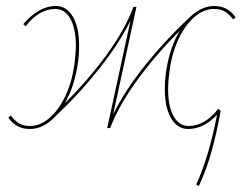

<svg xmlns="http://www.w3.org/2000/svg" viewBox="-20 -429 817 643"><path d="M769 -371 761 -364Q748 -381 733.5 -390Q719 -399 696 -399Q664 -399 633.5 -374Q603 -349 580 -302.5Q557 -256 548 -194Q543 -156 543 -130Q543 -72 561.5 -39.5Q580 -7 612 -7Q639 -7 664.5 -22Q690 -37 711 -65L719 -58Q706 15 689 76.5Q672 138 646 194L637 189Q679 99 707 -45Q662 3 610 3Q574 3 553 -33Q532 -69 532 -130Q532 -165 537 -194Q549 -271 582 -326Q501 -245 439.5 -160.5Q378 -76 349 0H339L417 -360Q379 -283 312 -198.5Q245 -114 165 -39Q126 3 80 3Q34 3 8 -35L16 -42Q29 -25 43.5 -16Q58 -7 81 -7Q113 -7 143.5 -32Q174 -57 197 -103.5Q220 -150 229 -212Q234 -250 234 -276Q234 -334 215.5 -366.5Q197 -399 165 -399Q138 -399 112.5 -384Q87 -369 66 -341L58 -348Q82 -377 110 -393Q138 -409 167 -409Q203 -409 224 -373Q245 -337 245 -276Q245 -241 240 -212Q228 -136 197 -83Q278 -164 338.5 -247.5Q399 -331 427 -406H437L359 -46Q398 -126 468.5 -213.5Q539 -301 624 -379Q660 -409 697 -409Q743 -409 769 -371Z"/></svg>

Font: Ysabeau Infant Hairline
Style: Italic
Weight: 100
Italic angle: -12°
Designer: Christian Thalmann (Catharsis Fonts)
Version: Version 0.003